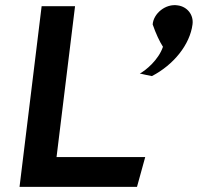

<svg xmlns="http://www.w3.org/2000/svg" viewBox="-20 -727 770 747"><path d="M729 -632C734 -670 708 -701 672 -706C624 -714 577 -674 574 -632C586 -597 601 -565 614 -545C597 -494 547 -453 524 -441C540 -437 556 -434 571 -431C656 -475 719 -554 729 -632ZM200 -116 272 -703H142L56 0H513L545 -116Z"/></svg>

Font: Bluebird
Style: ExtObl
Weight: 400
Designer: Jasper
Foundry: Cannot Into Space Fonts
Version: Version 0.98